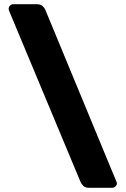

<svg xmlns="http://www.w3.org/2000/svg" viewBox="-20 -806 596 910"><path d="M402 84Q384 84 375 75Q366 66 362 57L23 -755Q21 -760 21 -764Q21 -773 27.5 -779.5Q34 -786 43 -786H155Q172 -786 181.5 -777.5Q191 -769 195 -759L531 53Q534 58 534 62Q534 71 527.5 77.5Q521 84 512 84Z"/></svg>

Font: Rubik Light ExtraBold
Style: Regular
Weight: 800
Version: Version 2.104